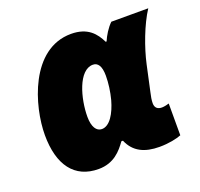

<svg xmlns="http://www.w3.org/2000/svg" viewBox="-105 -679 840 806"><g transform="rotate(-20 315.5 -276.5)"><path d="M205 10C274 10 309 -32 334 -67H341C364 -12 411 10 477 10C519 10 555 2 575 -6V-148C569 -146 554 -142 543 -142C524 -142 512 -151 512 -172C512 -185 515 -203 519 -219L544 -334C559 -403 593 -495 631 -553H466C446 -534 428 -504 419 -482H415C395 -523 364 -563 289 -563C108 -563 41 -329 41 -201C41 -67 98 10 205 10ZM275 -143C251 -143 235 -167 235 -212C235 -293 267 -410 331 -410C353 -410 367 -392 367 -348C367 -316 362 -278 353 -244C338 -190 311 -143 275 -143Z"/></g></svg>

Font: Noto Sans UI Black
Style: Italic
Weight: 900
Italic angle: -372°
Designer: Monotype Design Team
Foundry: Monotype Imaging Inc.
Version: Version 1.901